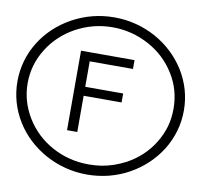

<svg xmlns="http://www.w3.org/2000/svg" viewBox="-136 -1223 1818 1733"><g transform="rotate(10 772.5 -357.0)"><path d="M621.1 -332V0H527.3V-728.5H1017.6V-647.5H621.1V-414.1H968.8V-332ZM103.5 -357.4Q103.5 -189.5 194.3 -42Q284.2 103.5 436.5 186.5Q590.8 270.5 772.5 270.5Q834 270.5 890.6 261.7Q935.5 254.9 1002 233.4Q1054.7 214.8 1109.4 186.5Q1263.7 101.6 1351.6 -42Q1394.5 -111.3 1418.9 -193.4Q1440.4 -270.5 1440.4 -357.4Q1440.4 -529.3 1351.6 -671.9Q1261.7 -817.4 1109.4 -900.4Q951.2 -986.3 772.5 -986.3Q594.7 -986.3 436.5 -900.4Q359.4 -857.4 299.8 -800.8Q239.3 -745.1 194.3 -671.9Q103.5 -526.4 103.5 -357.4ZM9.8 -357.4Q9.8 -455.1 36.1 -545.9Q61.5 -636.7 113.3 -719.7Q213.9 -881.8 391.6 -980.5Q570.3 -1077.1 773.4 -1077.1Q975.6 -1077.1 1154.3 -980.5Q1328.1 -883.8 1431.6 -719.7Q1535.2 -550.8 1535.2 -357.4Q1535.2 -258.8 1508.8 -168Q1480.5 -72.3 1431.6 5.9Q1328.1 169.9 1154.3 266.6Q1072.3 312.5 971.7 338.9Q872.1 363.3 773.4 363.3Q570.3 363.3 391.6 266.6Q213.9 168 113.3 5.9Q9.8 -163.1 9.8 -357.4Z"/></g></svg>

Font: Circled
Style: Regular
Weight: 400
Version: Version 002.000